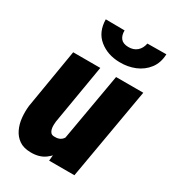

<svg xmlns="http://www.w3.org/2000/svg" viewBox="-185 -850 857 958"><g transform="rotate(30 243.5 -371.0)"><path d="M258.3 -136.7 326.7 -528.3H483.4L391.6 0H246.1ZM287.1 -238.3 321.8 -238.8Q317.9 -200.7 308.1 -156.7Q298.3 -112.8 278.8 -74.5Q259.3 -36.1 226.6 -12.5Q193.8 11.2 144.5 10.3Q103.5 9.8 78.1 -8.1Q52.7 -25.9 39.1 -54.7Q25.4 -83.5 22 -117.9Q18.6 -152.3 22.5 -186.5L79.6 -528.3H235.8L177.7 -184.6Q176.8 -176.3 176.5 -164.8Q176.3 -153.3 178.7 -142.6Q181.2 -131.8 187.5 -124.5Q193.8 -117.2 206.5 -116.7Q239.3 -114.7 255.4 -135.3Q271.5 -155.8 277.8 -184.8Q284.2 -213.9 287.1 -238.3ZM378.4 -751 487.3 -752Q485.4 -701.7 459.2 -667.7Q433.1 -633.8 392.1 -616.9Q351.1 -600.1 303.7 -601.1Q234.4 -602.1 186.8 -640.9Q139.2 -679.7 138.2 -752L247.1 -751Q246.6 -722.7 260 -705.8Q273.4 -689 303.7 -688.5Q334 -688 353.5 -704.8Q373 -721.7 378.4 -751Z"/></g></svg>

Font: Roboto Condensed Black
Style: Italic
Weight: 900
Italic angle: -12°
Designer: Christian Robertson
Foundry: Google
Version: Version 3.008; 2023